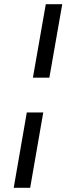

<svg xmlns="http://www.w3.org/2000/svg" viewBox="-20 -790 340 910"><path d="M197 -770H275L214 -422H136ZM107 -257H185L123 100H45Z"/></svg>

Font: ABeeZee
Style: Italic
Weight: 400
Italic angle: -10°
Designer: Anja Meiners
Foundry: Anja Meiners
Version: Version 1.003; ttfautohint (v1.8.3)